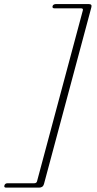

<svg xmlns="http://www.w3.org/2000/svg" viewBox="-98 -774 464 920"><path d="M79.5 94.5 299 -724.5Q300 -729 298.2 -731.5Q296.5 -734 291 -734H163.5Q151 -734 154 -745Q155.5 -750 160 -752.2Q164.5 -754.5 169.5 -754.5H327Q336 -754.5 339 -750.5Q342 -746.5 339.5 -738L112.5 108.5Q110 117 104 121Q98 125 89.5 125H-68.5Q-73.5 125 -76 122.8Q-78.5 120.5 -77 115Q-74 104 -61.5 104H66.5Q71.5 104 75 101.5Q78.5 99 79.5 94.5Z"/></svg>

Font: Fraunces Thin
Style: Italic
Weight: 250
Italic angle: -16°
Version: Version 1.000;[b76b70a41]